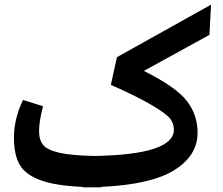

<svg xmlns="http://www.w3.org/2000/svg" viewBox="-20 -789 961 826"><path d="M888 -769 881 -639 599 -484Q737 -415 783.5 -355Q830 -295 830 -218Q830 -120 730.5 -57.5Q631 5 416 15L415 17H374H336L335 15Q218 10 153.5 -14Q89 -38 64.5 -80.5Q40 -123 40 -197Q40 -278 79 -359L165 -332Q148 -266 148 -226Q148 -186 166.5 -164.5Q185 -143 237 -131.5Q289 -120 387 -118Q728 -124 728 -231Q728 -256 713 -277Q698 -298 636 -335Q574 -372 457 -424L483 -543Z"/></svg>

Font: FiraGO SemiBold
Style: Regular
Weight: 600
Designer: bBox Type
Foundry: bBox Type GmbH
Version: Version 1.001;PS 001.001;hotconv 1.0.88;makeotf.lib2.5.64775